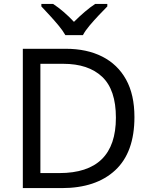

<svg xmlns="http://www.w3.org/2000/svg" viewBox="-20 -964 770 984"><path d="M669 -364Q669 -183 570.5 -91.5Q472 0 296 0H97V-714H317Q425 -714 504 -674Q583 -634 626 -556.5Q669 -479 669 -364ZM574 -361Q574 -504 503.5 -570.5Q433 -637 304 -637H187V-77H284Q574 -77 574 -361ZM315 -784Q302 -807 280 -833.5Q258 -860 234 -886Q210 -912 192 -931V-944H252Q278 -927 306 -903Q334 -879 359 -852Q386 -879 414 -903Q442 -927 468 -944H530V-931Q511 -912 486.5 -886Q462 -860 439.5 -833.5Q417 -807 405 -784Z"/></svg>

Font: Noto Sans Sogdian
Style: Regular
Weight: 400
Designer: Monotype Design Team
Foundry: Monotype Imaging Inc.
Version: Version 2.002; ttfautohint (v1.8.4.7-5d5b)